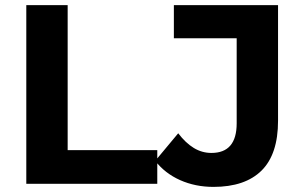

<svg xmlns="http://www.w3.org/2000/svg" viewBox="-20 -720 1186 752"><path d="M83 0V-700H245V-132H596V0ZM816 12Q745 12 685.5 -14.5Q626 -41 588 -90L678 -198Q707 -160 739 -140.5Q771 -121 808 -121Q907 -121 907 -237V-570H661V-700H1069V-247Q1069 -116 1004.5 -52Q940 12 816 12Z"/></svg>

Font: Montserrat Z
Style: Bold
Weight: 700
Designer: Julieta Ulanovsky
Foundry: Julieta Ulanovsky
Version: Version 8.000